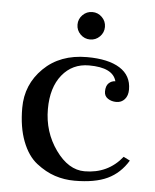

<svg xmlns="http://www.w3.org/2000/svg" viewBox="-48 -659 575 711"><g transform="rotate(5 239.5 -304.0)"><path d="M231 -531Q216 -546 216 -567Q216 -588 231 -603Q246 -618 267 -618Q288 -618 303 -603Q318 -588 318 -567Q318 -546 303 -531Q288 -516 267 -516Q246 -516 231 -531ZM272 -420Q210 -420 172 -373Q134 -326 134 -246Q134 -161 181.5 -94.5Q229 -28 289 -28Q376 -28 429 -94L453 -82Q424 -34 377.5 -12Q331 10 255 10Q217 10 182 -1.5Q147 -13 113 -39.5Q79 -66 59 -118Q39 -170 39 -242Q39 -329 100.5 -389.5Q162 -450 262 -450Q341 -450 384 -423Q427 -396 427 -344Q427 -321 415 -307.5Q403 -294 384 -294Q366 -294 352.5 -303Q339 -312 339 -329Q339 -350 349.5 -360Q360 -370 374 -370Q361 -420 272 -420Z"/></g></svg>

Font: Judson
Style: Regular
Weight: 400
Version: Version 20110429